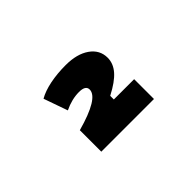

<svg xmlns="http://www.w3.org/2000/svg" viewBox="-53 -893 692 692"><g transform="rotate(-45 293.0 -547.0)"><path d="M164.6 -391.6V-501Q293.5 -536.6 293.5 -579.6Q293.5 -600.6 259.8 -600.6Q223.1 -600.6 184.6 -582L152.3 -673.8Q176.8 -688 213.9 -695.6Q251 -703.1 294.4 -703.1Q351.6 -703.1 386 -679Q420.4 -654.8 420.4 -614.7Q420.4 -585.4 398.7 -560.5Q377 -535.6 329.6 -511.2V-492.7H433.1V-391.6Z"/></g></svg>

Font: Cascadia Mono PL
Style: Bold
Weight: 700
Monospace: yes
Designer: Aaron Bell
Foundry: Saja Typeworks
Version: Version 2404.023; ttfautohint (v1.8.4)